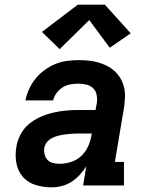

<svg xmlns="http://www.w3.org/2000/svg" viewBox="-20 -796 640 824"><path d="M201 8Q166 8 133 -2Q100 -12 78.5 -36.5Q57 -61 50.5 -95Q44 -129 50 -164Q54 -191 67.5 -217.5Q81 -244 103.5 -263Q126 -282 153 -294Q180 -306 208 -312.5Q236 -319 263.5 -321.5Q291 -324 319 -324H390L396 -356Q398 -373 394.5 -390Q391 -407 379 -418Q367 -429 350.5 -433Q334 -437 316 -437Q300 -437 282.5 -434Q265 -431 249.5 -421.5Q234 -412 223 -397Q212 -382 208 -365H89Q94 -390 105 -414Q116 -438 132.5 -458.5Q149 -479 171 -495Q193 -511 217 -521Q241 -531 266.5 -534.5Q292 -538 316 -538Q338 -538 359 -536Q380 -534 400 -528.5Q420 -523 438 -514Q456 -505 471 -491.5Q486 -478 496.5 -460.5Q507 -443 512 -423Q517 -403 516.5 -382Q516 -361 513 -339L473 -101H512V0H337L350 -82Q338 -63 322 -45.5Q306 -28 286.5 -15.5Q267 -3 244.5 2.5Q222 8 201 8ZM235 -93Q259 -93 283.5 -100.5Q308 -108 327 -125Q346 -142 357 -165.5Q368 -189 372 -213L374 -223H319Q308 -223 297.5 -222.5Q287 -222 276.5 -221Q266 -220 255.5 -218.5Q245 -217 234 -214.5Q223 -212 213 -208Q203 -204 193.5 -197.5Q184 -191 178 -181.5Q172 -172 170 -161Q168 -147 171.5 -133Q175 -119 184 -109.5Q193 -100 207 -96.5Q221 -93 235 -93ZM236 -585 160 -659 314 -776H430L541 -653L451 -591L363 -710Z"/></svg>

Font: Iosevka Curly Slab ExObl
Style: Bold
Weight: 700
Width: 7
Italic angle: -9°
Monospace: yes
Designer: Belleve Invis
Foundry: Belleve Invis
Version: Version 11.0.0; ttfautohint (v1.8.3)